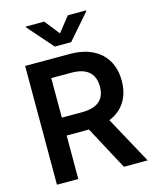

<svg xmlns="http://www.w3.org/2000/svg" viewBox="-134 -1014 891 1104"><g transform="rotate(-15 312.0 -462.5)"><path d="M65.4 -707H331.1Q410.6 -707 466.6 -679Q522.5 -650.9 551.3 -600.1Q580.1 -549.3 580.1 -481.4Q580.1 -409.2 547.6 -357.4Q515.1 -305.7 452.6 -280.3L605.5 0H463.9L325.2 -258.8H192.4V0H65.4ZM311.5 -365.2Q450.2 -365.2 450.2 -481.4Q450.2 -539.1 416 -569.8Q381.8 -600.6 311.5 -600.6H192.4V-365.2ZM307.6 -835.9 377.9 -924.8H486.3V-919.9L356.4 -770.5H258.8L127.9 -919.9V-924.8H237.3Z"/></g></svg>

Font: Pretendard SemiBold
Style: Regular
Weight: 600
Designer: Base glyphs from Inter by Rasmus Andersson; Hangeul glyphs from Noto Sans CJK(Source Han Sans) by Jang Soo-young and Kan
Foundry: Kil Hyung-jin
Version: Version 1.309